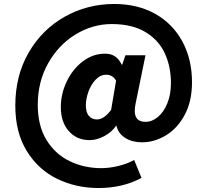

<svg xmlns="http://www.w3.org/2000/svg" viewBox="-20 -757 1043 966"><path d="M57 -226Q57 -376 124 -492Q191 -608 305 -672.5Q419 -737 555 -737Q673 -737 761.5 -687Q850 -637 898 -547.5Q946 -458 946 -343Q946 -247 909 -178.5Q872 -110 814 -75.5Q756 -41 695 -41Q645 -41 610 -63Q575 -85 566 -124H564Q541 -91 503.5 -71.5Q466 -52 431 -52Q366 -52 326 -97.5Q286 -143 286 -218Q286 -285 316 -347.5Q346 -410 397 -448.5Q448 -487 509 -487Q567 -487 592 -432H595L611 -479H712L662 -235Q658 -216 658 -199Q658 -144 712 -144Q745 -144 774.5 -168.5Q804 -193 822 -237.5Q840 -282 840 -339Q840 -421 809.5 -488Q779 -555 712 -595.5Q645 -636 542 -636Q447 -636 361.5 -584.5Q276 -533 223 -440Q170 -347 170 -229Q170 -125 213.5 -53.5Q257 18 330 53.5Q403 89 490 89Q530 89 575.5 78Q621 67 655 48L692 138Q597 189 476 189Q362 189 267 142.5Q172 96 114.5 2.5Q57 -91 57 -226ZM539 -204 564 -351Q547 -381 515 -381Q485 -381 461.5 -356.5Q438 -332 425 -296Q412 -260 412 -227Q412 -192 427 -174Q442 -156 468 -156Q503 -156 539 -204Z"/></svg>

Font: Nebula Sans Bold
Style: Regular
Weight: 700
Designer: Paul D. Hunt for Adobe (as Source Sans)
Foundry: Nebula Entertainment & Broadcasting LLC
Version: Version 1.010